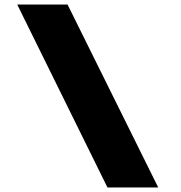

<svg xmlns="http://www.w3.org/2000/svg" viewBox="-20 -720 798 847"><path d="M454 107 56 -700H278L678 107Z"/></svg>

Font: Lexend Mega Black
Style: Regular
Weight: 900
Version: Version 1.007